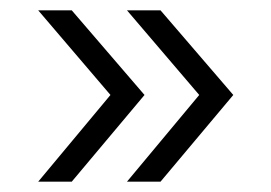

<svg xmlns="http://www.w3.org/2000/svg" viewBox="-20 -450 525 372"><path d="M291 -430 432 -266 291 -98H226L366 -266L226 -430ZM119 -430 260 -266 119 -98H54L194 -266L54 -430Z"/></svg>

Font: LuenTai2017
Style: Regular
Weight: 400
Designer: LuenTai
Foundry: Microsoft Corpration
Version: Version 1.00 November 27, 2016, initial release